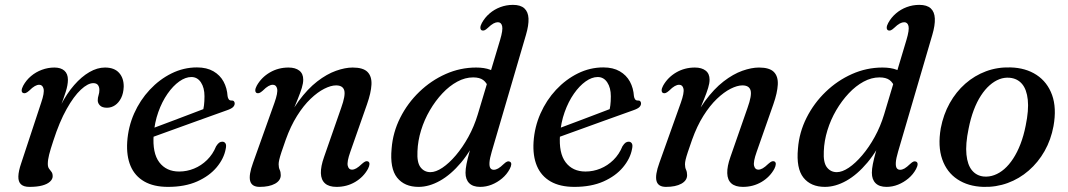

<svg xmlns="http://www.w3.org/2000/svg" viewBox="-20 -738 4276 769"><path d="M72.5 -365.5Q66.5 -368.5 66.8 -376Q67 -383.5 73 -395Q85 -417 104.2 -433.2Q123.5 -449.5 147.8 -458.5Q172 -467.5 198 -467.5Q223.5 -467.5 237.8 -455Q252 -442.5 252 -418.5Q252 -397.5 243.2 -370Q234.5 -342.5 222.8 -312.5Q211 -282.5 201.5 -255.2Q192 -228 190.5 -208L182.5 -209Q198.5 -268 223 -315.8Q247.5 -363.5 277 -397.2Q306.5 -431 338 -449.2Q369.5 -467.5 400.5 -467.5Q438 -467.5 457 -446.2Q476 -425 475.5 -390.5Q474.5 -364 465 -345.2Q455.5 -326.5 440.8 -316.5Q426 -306.5 408.5 -306.5Q389.5 -306.5 380.5 -315.5Q371.5 -324.5 371.5 -336Q371.5 -347 374.8 -356.8Q378 -366.5 378 -377.5Q378 -390 372.2 -397.5Q366.5 -405 353.5 -405Q332 -405 303.8 -378.8Q275.5 -352.5 246.8 -301.2Q218 -250 193.5 -174Q182 -139.5 176.8 -118.8Q171.5 -98 171.5 -81.5Q171.5 -69.5 176.2 -62.8Q181 -56 186 -49.8Q191 -43.5 191 -32Q191 -20.5 180.2 -10.5Q169.5 -0.5 149 5Q128.5 10.5 98 10.5Q75 10.5 64 0.2Q53 -10 53.5 -31.2Q54 -52.5 65 -84.5L145 -327Q158.5 -366.5 154.5 -382.5Q150.5 -398.5 137 -398.5Q129 -398.5 119.5 -393.2Q110 -388 96.5 -374.5Q88.5 -367.5 83 -365.5Q77.5 -363.5 72.5 -365.5Z M544.5 -206.5Q544.5 -206.5 563 -213.5Q581.5 -220.5 611.8 -231.8Q642 -243 676.8 -256.2Q711.5 -269.5 744.8 -282Q778 -294.5 802.5 -304L791 -288Q795 -300.5 797 -316Q799 -331.5 799 -352.5Q799 -386.5 784.8 -408Q770.5 -429.5 746.5 -429.5Q723 -429.5 698 -411.8Q673 -394 651 -362.5Q629 -331 614 -289Q599 -247 595.5 -198.5Q590 -125 618 -88Q646 -51 697.5 -51Q728.5 -51 757.2 -62.8Q786 -74.5 809.2 -97.2Q832.5 -120 845.5 -152Q852.5 -163 858.2 -166.8Q864 -170.5 870.5 -170.5Q878.5 -170.5 883 -163.8Q887.5 -157 884 -141.5Q877 -103 847.8 -68Q818.5 -33 769.5 -11.2Q720.5 10.5 653 10.5Q595.5 10.5 557.8 -11.2Q520 -33 503 -73.2Q486 -113.5 489.5 -169.5Q493.5 -230 517.2 -283.5Q541 -337 579.8 -378.5Q618.5 -420 667 -444Q715.5 -468 769 -468Q808 -468 834.8 -452.5Q861.5 -437 875.5 -411Q889.5 -385 891.5 -353Q892.5 -345.5 896 -340.5Q899.5 -335.5 906 -335.5Q913 -336 916.5 -332.8Q920 -329.5 920 -323.5Q920 -316 913.5 -309.2Q907 -302.5 888 -296Q868 -289 835.5 -277.2Q803 -265.5 764.8 -251.8Q726.5 -238 688.5 -224.2Q650.5 -210.5 618.8 -199Q587 -187.5 567.8 -180.5Q548.5 -173.5 548.5 -173.5Z M1008 -365.5Q1002.5 -368.5 1002.5 -376.2Q1002.5 -384 1008.5 -395Q1027 -428 1060.8 -447.8Q1094.5 -467.5 1135.5 -467.5Q1163 -467.5 1178.8 -455.2Q1194.5 -443 1194.5 -419Q1194.5 -404.5 1188.8 -385.8Q1183 -367 1172.5 -341Q1162 -315 1146.8 -278.2Q1131.5 -241.5 1113 -191L1111 -212Q1140 -284 1176 -333Q1212 -382 1250.5 -411.8Q1289 -441.5 1325.8 -454.5Q1362.5 -467.5 1392.5 -467.5Q1434.5 -467.5 1452 -449.8Q1469.5 -432 1467.8 -399Q1466 -366 1450 -320.5L1383 -129.5Q1369 -90 1372.8 -74.2Q1376.5 -58.5 1389.5 -58.5Q1398 -58.5 1407.2 -63.8Q1416.5 -69 1430 -82Q1438.5 -89.5 1443.8 -91.5Q1449 -93.5 1454 -91.5Q1460 -88.5 1459.8 -80.8Q1459.5 -73 1454 -62Q1436 -29 1402.5 -9.2Q1369 10.5 1328 10.5Q1297.5 10.5 1281.8 -3.5Q1266 -17.5 1265.2 -44.5Q1264.5 -71.5 1278 -109.5L1346.5 -306Q1364.5 -356 1358.8 -376Q1353 -396 1326 -396Q1305.5 -396 1278.8 -382.5Q1252 -369 1223.8 -342Q1195.5 -315 1169.8 -274Q1144 -233 1124.5 -178.5Q1113.5 -147.5 1107.2 -128.5Q1101 -109.5 1098.5 -98.5Q1096 -87.5 1096 -80Q1096 -67 1100.2 -58Q1104.5 -49 1104.5 -36.5Q1104.5 -15 1081.5 -2.2Q1058.5 10.5 1020 10.5Q988.5 10.5 982 -13Q975.5 -36.5 993.5 -86L1079.5 -327Q1093.5 -366.5 1090 -382.5Q1086.5 -398.5 1072.5 -398.5Q1064.5 -398.5 1055 -393.2Q1045.5 -388 1032 -374.5Q1024 -367.5 1018.5 -365.5Q1013 -363.5 1008 -365.5Z M2086.5 -598 1949.5 -130.5Q1941.5 -103.5 1940.5 -87.5Q1939.5 -71.5 1944 -64.8Q1948.5 -58 1957.5 -58Q1966 -58 1975.2 -63.2Q1984.5 -68.5 1998 -81.5Q2006 -89 2011.5 -91Q2017 -93 2022 -90.5Q2028 -87.5 2027.8 -80Q2027.5 -72.5 2021.5 -61Q2010 -39.5 1991 -23.5Q1972 -7.5 1949.5 1.5Q1927 10.5 1903 10.5Q1874.5 10.5 1859.5 -4.2Q1844.5 -19 1844.5 -46Q1844.5 -61 1848.5 -81.2Q1852.5 -101.5 1861.5 -134Q1870.5 -166.5 1885.5 -215.5L1900 -208Q1867.5 -135.5 1826.8 -87Q1786 -38.5 1742.2 -14Q1698.5 10.5 1656.5 10.5Q1600 10.5 1570.5 -26.5Q1541 -63.5 1548.5 -143Q1553.5 -208 1583 -266.5Q1612.5 -325 1659.5 -370.2Q1706.5 -415.5 1765 -441.5Q1823.5 -467.5 1887 -467.5Q1920 -467.5 1943.2 -458.8Q1966.5 -450 1980 -434.5Q1993.5 -419 1997.5 -399L1937 -385.5Q1929.5 -407 1915.2 -417.5Q1901 -428 1875 -428Q1843 -428 1811.5 -411Q1780 -394 1752 -364.2Q1724 -334.5 1701.8 -296.5Q1679.5 -258.5 1666.5 -216.2Q1653.5 -174 1652 -132Q1649.5 -87 1664.5 -67.8Q1679.5 -48.5 1704 -48.5Q1725.5 -48.5 1752 -66.2Q1778.5 -84 1805.8 -116Q1833 -148 1856 -189.8Q1879 -231.5 1893.5 -279.5L1983 -578Q1995 -618 1991.2 -633.5Q1987.5 -649 1974 -649Q1966 -649 1956.5 -644Q1947 -639 1933.5 -626Q1925.5 -618.5 1920 -616.5Q1914.5 -614.5 1909.5 -616.5Q1904 -619.5 1904 -627.2Q1904 -635 1910 -646Q1922 -668 1941 -684.2Q1960 -700.5 1984 -709.5Q2008 -718.5 2034.5 -718.5Q2065 -718.5 2080.2 -704.5Q2095.5 -690.5 2096.8 -663.8Q2098 -637 2086.5 -598Z M2172 -206.5Q2172 -206.5 2190.5 -213.5Q2209 -220.5 2239.2 -231.8Q2269.5 -243 2304.2 -256.2Q2339 -269.5 2372.2 -282Q2405.5 -294.5 2430 -304L2418.5 -288Q2422.5 -300.5 2424.5 -316Q2426.5 -331.5 2426.5 -352.5Q2426.5 -386.5 2412.2 -408Q2398 -429.5 2374 -429.5Q2350.5 -429.5 2325.5 -411.8Q2300.5 -394 2278.5 -362.5Q2256.5 -331 2241.5 -289Q2226.5 -247 2223 -198.5Q2217.5 -125 2245.5 -88Q2273.5 -51 2325 -51Q2356 -51 2384.8 -62.8Q2413.5 -74.5 2436.8 -97.2Q2460 -120 2473 -152Q2480 -163 2485.8 -166.8Q2491.5 -170.5 2498 -170.5Q2506 -170.5 2510.5 -163.8Q2515 -157 2511.5 -141.5Q2504.5 -103 2475.2 -68Q2446 -33 2397 -11.2Q2348 10.5 2280.5 10.5Q2223 10.5 2185.2 -11.2Q2147.5 -33 2130.5 -73.2Q2113.5 -113.5 2117 -169.5Q2121 -230 2144.8 -283.5Q2168.5 -337 2207.2 -378.5Q2246 -420 2294.5 -444Q2343 -468 2396.5 -468Q2435.5 -468 2462.2 -452.5Q2489 -437 2503 -411Q2517 -385 2519 -353Q2520 -345.5 2523.5 -340.5Q2527 -335.5 2533.5 -335.5Q2540.5 -336 2544 -332.8Q2547.5 -329.5 2547.5 -323.5Q2547.5 -316 2541 -309.2Q2534.5 -302.5 2515.5 -296Q2495.5 -289 2463 -277.2Q2430.5 -265.5 2392.2 -251.8Q2354 -238 2316 -224.2Q2278 -210.5 2246.2 -199Q2214.5 -187.5 2195.2 -180.5Q2176 -173.5 2176 -173.5Z M2635.5 -365.5Q2630 -368.5 2630 -376.2Q2630 -384 2636 -395Q2654.5 -428 2688.2 -447.8Q2722 -467.5 2763 -467.5Q2790.5 -467.5 2806.2 -455.2Q2822 -443 2822 -419Q2822 -404.5 2816.2 -385.8Q2810.5 -367 2800 -341Q2789.5 -315 2774.2 -278.2Q2759 -241.5 2740.5 -191L2738.5 -212Q2767.5 -284 2803.5 -333Q2839.5 -382 2878 -411.8Q2916.5 -441.5 2953.2 -454.5Q2990 -467.5 3020 -467.5Q3062 -467.5 3079.5 -449.8Q3097 -432 3095.2 -399Q3093.5 -366 3077.5 -320.5L3010.5 -129.5Q2996.5 -90 3000.2 -74.2Q3004 -58.5 3017 -58.5Q3025.5 -58.5 3034.8 -63.8Q3044 -69 3057.5 -82Q3066 -89.5 3071.2 -91.5Q3076.5 -93.5 3081.5 -91.5Q3087.5 -88.5 3087.2 -80.8Q3087 -73 3081.5 -62Q3063.5 -29 3030 -9.2Q2996.5 10.5 2955.5 10.5Q2925 10.5 2909.2 -3.5Q2893.5 -17.5 2892.8 -44.5Q2892 -71.5 2905.5 -109.5L2974 -306Q2992 -356 2986.2 -376Q2980.5 -396 2953.5 -396Q2933 -396 2906.2 -382.5Q2879.5 -369 2851.2 -342Q2823 -315 2797.2 -274Q2771.5 -233 2752 -178.5Q2741 -147.5 2734.8 -128.5Q2728.5 -109.5 2726 -98.5Q2723.5 -87.5 2723.5 -80Q2723.5 -67 2727.8 -58Q2732 -49 2732 -36.5Q2732 -15 2709 -2.2Q2686 10.5 2647.5 10.5Q2616 10.5 2609.5 -13Q2603 -36.5 2621 -86L2707 -327Q2721 -366.5 2717.5 -382.5Q2714 -398.5 2700 -398.5Q2692 -398.5 2682.5 -393.2Q2673 -388 2659.5 -374.5Q2651.5 -367.5 2646 -365.5Q2640.5 -363.5 2635.5 -365.5Z M3714 -598 3577 -130.5Q3569 -103.5 3568 -87.5Q3567 -71.5 3571.5 -64.8Q3576 -58 3585 -58Q3593.5 -58 3602.8 -63.2Q3612 -68.5 3625.5 -81.5Q3633.5 -89 3639 -91Q3644.5 -93 3649.5 -90.5Q3655.5 -87.5 3655.2 -80Q3655 -72.5 3649 -61Q3637.5 -39.5 3618.5 -23.5Q3599.5 -7.5 3577 1.5Q3554.5 10.5 3530.5 10.5Q3502 10.5 3487 -4.2Q3472 -19 3472 -46Q3472 -61 3476 -81.2Q3480 -101.5 3489 -134Q3498 -166.5 3513 -215.5L3527.5 -208Q3495 -135.5 3454.2 -87Q3413.5 -38.5 3369.8 -14Q3326 10.5 3284 10.5Q3227.5 10.5 3198 -26.5Q3168.5 -63.5 3176 -143Q3181 -208 3210.5 -266.5Q3240 -325 3287 -370.2Q3334 -415.5 3392.5 -441.5Q3451 -467.5 3514.5 -467.5Q3547.5 -467.5 3570.8 -458.8Q3594 -450 3607.5 -434.5Q3621 -419 3625 -399L3564.5 -385.5Q3557 -407 3542.8 -417.5Q3528.5 -428 3502.5 -428Q3470.5 -428 3439 -411Q3407.5 -394 3379.5 -364.2Q3351.5 -334.5 3329.2 -296.5Q3307 -258.5 3294 -216.2Q3281 -174 3279.5 -132Q3277 -87 3292 -67.8Q3307 -48.5 3331.5 -48.5Q3353 -48.5 3379.5 -66.2Q3406 -84 3433.2 -116Q3460.5 -148 3483.5 -189.8Q3506.5 -231.5 3521 -279.5L3610.5 -578Q3622.5 -618 3618.8 -633.5Q3615 -649 3601.5 -649Q3593.5 -649 3584 -644Q3574.5 -639 3561 -626Q3553 -618.5 3547.5 -616.5Q3542 -614.5 3537 -616.5Q3531.5 -619.5 3531.5 -627.2Q3531.5 -635 3537.5 -646Q3549.5 -668 3568.5 -684.2Q3587.5 -700.5 3611.5 -709.5Q3635.5 -718.5 3662 -718.5Q3692.5 -718.5 3707.8 -704.5Q3723 -690.5 3724.2 -663.8Q3725.5 -637 3714 -598Z M4026.5 -468Q4088 -466.5 4131.5 -438Q4175 -409.5 4193.8 -357.5Q4212.5 -305.5 4199.5 -233Q4189.5 -178.5 4163.8 -133Q4138 -87.5 4100.2 -54.8Q4062.5 -22 4016 -5Q3969.5 12 3918 10.5Q3857.5 8.5 3814.8 -19.8Q3772 -48 3753.8 -100Q3735.5 -152 3748 -224.5Q3758.5 -279.5 3783.8 -324.8Q3809 -370 3846.2 -402.8Q3883.5 -435.5 3929.2 -452.5Q3975 -469.5 4026.5 -468ZM3920 -31Q3941.5 -29 3962.5 -36.8Q3983.5 -44.5 4002.5 -61Q4021.5 -77.5 4038 -102.8Q4054.5 -128 4067.2 -161Q4080 -194 4088 -234.5Q4101 -297 4096.5 -338.5Q4092 -380 4073.5 -401.8Q4055 -423.5 4024.5 -426.5Q4003 -428.5 3982.8 -420.8Q3962.5 -413 3943.8 -396.5Q3925 -380 3908.8 -355Q3892.5 -330 3880 -296.8Q3867.5 -263.5 3859.5 -223Q3846.5 -160.5 3850.8 -119Q3855 -77.5 3873 -55.8Q3891 -34 3920 -31Z"/></svg>

Font: Fraunces
Style: Italic
Weight: 400
Italic angle: -16°
Version: Version 1.000;[b76b70a41]